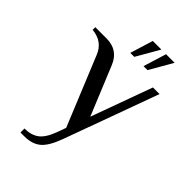

<svg xmlns="http://www.w3.org/2000/svg" viewBox="-260 -735 1025 1025"><g transform="rotate(45 252.0 -222.5)"><path d="M105 170Q154 170 185.5 147.5Q217 125 240 65L260 10L100 -380Q72 -452 -10 -460V-480H75Q162 -480 195 -400L309 -123L435 -470H485L290 65Q261 144 226 172Q191 200 135 200H105ZM219 -515 259 -645H324L249 -515ZM319 -515 359 -645H424L349 -515Z"/></g></svg>

Font: Philosopher
Style: Regular
Weight: 400
Designer: Jovanny Lemonad
Foundry: Jovanny Lemonad
Version: Version 2.000